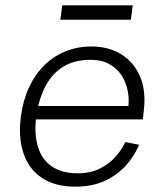

<svg xmlns="http://www.w3.org/2000/svg" viewBox="-20 -686 608 719"><path d="M261 13Q188 13 139 -18.5Q90 -50 69 -109Q48 -168 58 -248Q66 -310 88.5 -358.5Q111 -407 146 -441.5Q181 -476 226 -494Q271 -512 322 -512Q386 -512 433.5 -483Q481 -454 504.5 -399.5Q528 -345 518 -267L515 -239H104L110 -289H461Q464 -319 457.5 -349.5Q451 -380 434 -405.5Q417 -431 388.5 -446.5Q360 -462 320 -462Q255 -462 212.5 -433.5Q170 -405 146.5 -356Q123 -307 115 -245Q108 -182 122.5 -135Q137 -88 174.5 -62.5Q212 -37 271 -37Q319 -37 354.5 -55Q390 -73 413.5 -100Q437 -127 449 -154L501 -144Q484 -103 452 -67Q420 -31 373 -9Q326 13 261 13ZM206 -612 213 -666H477L470 -612Z"/></svg>

Font: Inclusive Sans Light
Style: Italic
Weight: 300
Italic angle: -7°
Designer: Olivia King
Foundry: Olivia King
Version: Version 2.004